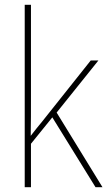

<svg xmlns="http://www.w3.org/2000/svg" viewBox="-20 -780 447 800"><path d="M109 -376V-760H83V0H109V-181L198 -291L378 0H407L216 -311L390 -528H358L156 -274C138 -252 127 -239 108 -214C109 -271 109 -318 109 -376Z"/></svg>

Font: Noto Sans Sinhala UI SemiCondensed Thin
Style: Regular
Weight: 100
Width: 4
Designer: Jelle Bosma - Monotype Design Team
Foundry: Monotype Imaging Inc.
Version: Version 2.006